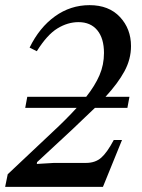

<svg xmlns="http://www.w3.org/2000/svg" viewBox="-34 -726 551 746"><path d="M366 0H-14L-4 -49L168 -211Q196 -237 220 -261Q244 -285 264 -307H64L72 -350H301Q335 -393 352.5 -433.5Q370 -474 370 -520Q370 -577 344 -608.5Q318 -640 271 -640Q229 -640 189 -615.5Q149 -591 109 -527L81 -541Q119 -619 179.5 -662.5Q240 -706 314 -706Q389 -706 432 -660Q475 -614 475 -547Q475 -496 449.5 -449Q424 -402 376 -350H469L461 -307H335Q315 -288 293.5 -267.5Q272 -247 248 -224L110 -96L109 -89L176 -93H300Q336 -93 359 -113Q382 -133 408 -182H440Z"/></svg>

Font: STIX Two Text Medium
Style: Italic
Weight: 500
Italic angle: -12°
Designer: Ross Mills, John Hudson & Paul Hanslow, Tiro Typeworks Ltd; with prior portions MicroPress Inc. and Coen Hoffman, Elsevi
Foundry: Tiro Typeworks Ltd
Version: Version 2.13 b171